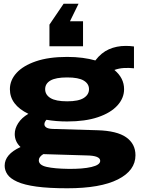

<svg xmlns="http://www.w3.org/2000/svg" viewBox="-20 -832 761 1029"><path d="M401 -812 355 -718H425V-584H245V-700L321 -812ZM341 177Q241 177 175.5 168Q110 159 72.5 142Q35 125 20 103Q5 81 5 56Q5 -5 90 -44Q59 -73 59 -114Q59 -143 77.5 -172Q96 -201 132 -222Q33 -270 33 -354Q33 -402 68.5 -441Q104 -480 172.5 -503.5Q241 -527 340 -527Q384 -527 422 -522Q460 -517 491 -508Q523 -550 564 -568Q605 -586 654 -586Q676 -586 698 -583V-466Q671 -469 644.5 -467.5Q618 -466 593 -457Q645 -414 645 -354Q645 -306 609 -266.5Q573 -227 505 -204Q437 -181 340 -181Q281 -181 229 -190Q218 -178 218 -166Q218 -156 228 -149Q238 -142 263 -141L502 -134Q607 -131 656.5 -96Q706 -61 706 0Q706 82 612 129.5Q518 177 341 177ZM340 -289Q401 -289 429 -307Q457 -325 457 -354Q457 -383 429 -400Q401 -417 340 -417Q279 -417 250.5 -400.5Q222 -384 222 -354Q222 -324 250.5 -306.5Q279 -289 340 -289ZM346 73Q423 74 470 63Q517 52 517 30Q517 2 444 1L212 -6Q188 9 188 27Q188 53 230 62.5Q272 72 346 73Z"/></svg>

Font: Special Gothic Expanded One
Style: Regular
Weight: 400
Designer: Alistair McCready
Foundry: Monolith
Version: Version 1.010; ttfautohint (v1.8.4.7-5d5b)